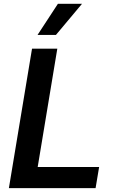

<svg xmlns="http://www.w3.org/2000/svg" viewBox="-20 -981 606 1001"><path d="M26.3 0H478.3L496.8 -110.4H176.5L278.8 -727.3H147ZM175.8 -799H271.7L407.7 -961.3H282Z"/></svg>

Font: Margiela Sans Semi Bold
Style: Italic
Weight: 600
Italic angle: -9.39999°
Designer: Stefan Endress, Andreas Faust
Version: Version 1.100;FEAKit 1.0